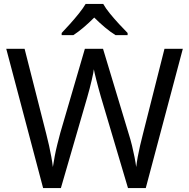

<svg xmlns="http://www.w3.org/2000/svg" viewBox="-20 -964 970 984"><path d="M917 -714 727 0H636L497 -468Q491 -489 485 -511Q479 -533 474 -553Q469 -573 465.5 -587.5Q462 -602 461 -609Q460 -602 457.5 -587.5Q455 -573 450 -553Q445 -533 439.5 -510.5Q434 -488 427 -465L292 0H201L12 -714H106L217 -278Q225 -247 231.5 -217.5Q238 -188 243 -160.5Q248 -133 251 -108Q255 -134 260.5 -163.5Q266 -193 273.5 -223Q281 -253 289 -283L415 -714H508L639 -280Q649 -249 656.5 -218Q664 -187 669.5 -159Q675 -131 678 -108Q681 -133 686 -160.5Q691 -188 698 -218Q705 -248 713 -279L823 -714ZM509 -944Q521 -922 543.5 -894.5Q566 -867 590.5 -840.5Q615 -814 634 -795V-784H572Q546 -800 518 -823.5Q490 -847 463 -874Q436 -847 409 -824Q382 -801 356 -784H296V-795Q315 -815 338.5 -841Q362 -867 384 -894.5Q406 -922 419 -944Z"/></svg>

Font: Noto Sans Gunjala Gondi
Style: Regular
Weight: 400
Designer: Ek Type
Foundry: Ek Type
Version: Version 1.004